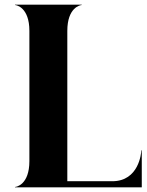

<svg xmlns="http://www.w3.org/2000/svg" viewBox="-20 -800 626 820"><path d="M459.5 -26H267.5V-668C267.5 -769 323.5 -778.5 329 -778.5V-780H44V-778.5C49.5 -778.5 105.5 -769 105.5 -668V-112C105.5 -11 49.5 -1.5 44 -1.5V0H585.5V-158H583.5C583.5 -146 573 -26 459.5 -26Z"/></svg>

Font: Beautique Display Medium
Style: Bold
Weight: 900
Designer: Nhat-Quang Ngo
Version: Version 1.100;Glyphs 3.2.3 (3260)